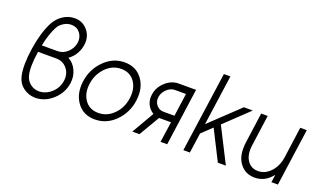

<svg xmlns="http://www.w3.org/2000/svg" viewBox="-75 -1137 2614 1574"><g transform="rotate(20 1232.0 -350.0)"><path d="M363 -712Q309 -712 262 -681Q214 -649 188 -598Q139 -502 117 -357Q106 -284 105 -224.5Q104 -165 114 -119Q127 -59 173 -24Q220 12 280 12Q363 12 431 -50Q499 -112 511 -199Q520 -259 495 -312Q483 -338 465.5 -357Q448 -376 424 -389Q441 -402 455.5 -417Q470 -432 481 -451Q504 -489 510 -531Q521 -606 477 -659Q433 -712 363 -712ZM355 -652Q403 -652 431 -617Q460 -580 453 -531Q445 -480 407 -445Q369 -410 321 -410H184Q195 -464 209.5 -507.5Q224 -551 241 -582Q249 -598 261.5 -610.5Q274 -623 290 -633Q321 -652 355 -652ZM173 -350H331Q391 -350 427 -306Q463 -262 454 -199Q445 -135 397 -92Q348 -48 289 -48Q248 -48 216 -72Q200 -84 189 -99.5Q178 -115 172 -134Q161 -170 161.5 -224Q162 -278 173 -350Z M872 -512Q771 -512 695 -436Q618 -359 603 -250Q588 -139 642 -64Q697 12 798 12Q900 12 976 -64Q1052 -140 1067 -250Q1082 -361 1028 -436Q973 -512 872 -512ZM863 -452Q941 -452 982 -393Q1022 -335 1010 -250Q1004 -207 987.5 -171.5Q971 -136 942 -107Q885 -48 807 -48Q729 -48 688 -107Q648 -165 660 -250Q666 -293 683.5 -328.5Q701 -364 729 -393Q786 -452 863 -452Z M1236 -195 1123 0H1185L1291 -180Q1293 -180 1295.5 -180Q1298 -180 1300 -180H1395L1369 0H1427L1497 -500H1345Q1283 -500 1231 -453Q1179 -406 1170 -340Q1161 -274 1199 -227Q1207 -217 1216.5 -209Q1226 -201 1236 -195ZM1431 -440 1403 -240H1308Q1269 -240 1245 -270Q1221 -300 1227 -340Q1233 -379 1265 -410Q1297 -440 1336 -440Z M1568 0H1625L1650 -175L1738 -259L1869 0H1939L1785 -303L1992 -500H1914L1662 -261L1724 -700H1667Z M2065 -500 2028 -232Q2021 -177 2028.5 -133Q2036 -89 2060 -55Q2108 12 2192 12Q2276 12 2334 -54Q2337 -57 2340 -60.5Q2343 -64 2346 -68L2336 0H2393L2463 -500H2406L2369 -232Q2357 -148 2309 -98Q2261 -48 2201 -48Q2139 -48 2106 -98Q2073 -147 2085 -232L2122 -500Z"/></g></svg>

Font: Unageo
Style: Light-Italic
Weight: 300
Designer: Richard Sepsi
Foundry: Richard Sepsi
Version: Version 2.000